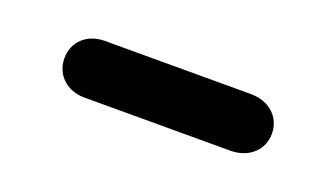

<svg xmlns="http://www.w3.org/2000/svg" viewBox="-28 -433 535 306"><g transform="rotate(20 240.0 -280.0)"><path d="M115 -328C86 -328 64 -309 64 -280C64 -252 86 -232 115 -232H363C394 -232 416 -252 416 -280C416 -308 394 -328 363 -328Z"/></g></svg>

Font: Dongle
Style: Bold
Weight: 700
Designer: Yanghee Ryu
Foundry: Yanghee Ryu
Version: Version 2.000